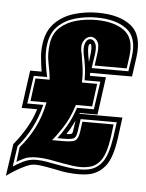

<svg xmlns="http://www.w3.org/2000/svg" viewBox="-73 -638 537 704"><g transform="rotate(5 195.5 -285.5)"><path d="M-25 27 -8 -91Q18 -123 37.5 -156.5Q57 -190 68 -226H11L30 -365H72V-366Q68 -391 65.5 -416.5Q63 -442 67 -469Q74 -517 103 -545.5Q132 -574 173.5 -586Q215 -598 258 -598Q339 -598 382 -563.5Q425 -529 414 -448L404 -376H250V-365H309L290 -226H225L223 -223H382L372 -147Q362 -73 337.5 -42.5Q313 -12 276 -5Q260 -2 240 -2Q195 -2 155 -12Q134 -16 114 -19.5Q94 -23 78 -23Q63 -23 43.5 -14Q24 -5 5.5 6.5Q-13 18 -25 27ZM-3 -9Q10 -18 32.5 -29.5Q55 -41 81 -41Q99 -41 119 -37.5Q139 -34 160 -30Q181 -26 202 -23Q223 -20 243 -20Q262 -20 275 -23Q305 -29 325 -55.5Q345 -82 355 -147L363 -204H230L223 -157Q220 -137 211.5 -132Q203 -127 174 -127H151Q165 -145 182.5 -174.5Q200 -204 213 -244H275L290 -347H232Q232 -377 228 -402Q224 -427 220 -444Q219 -452 218.5 -458.5Q218 -465 219 -472Q224 -499 241 -499Q251 -499 258 -487Q265 -476 262 -449L254 -394H389L397 -448Q407 -520 367 -550Q327 -580 255 -580Q216 -580 178.5 -569.5Q141 -559 115.5 -534.5Q90 -510 84 -469Q80 -443 82.5 -419Q85 -395 89 -372L94 -347H45L30 -244H89Q67 -154 8 -85ZM9 -27 16 -82Q48 -119 69 -161Q90 -203 100 -254H41L52 -338H104Q103 -354 100 -370Q97 -386 94 -402Q88 -432 93 -469Q98 -507 122.5 -529.5Q147 -552 182.5 -561.5Q218 -571 254 -571Q322 -571 359.5 -543Q397 -515 388 -448L382 -404H264L270 -449Q275 -482 264 -496Q253 -510 238 -507.5Q223 -505 214 -488Q205 -471 213 -441Q216 -423 220 -396.5Q224 -370 223 -338H279L268 -254H208Q192 -203 168 -167Q144 -131 132 -118H172Q206 -118 217 -124.5Q228 -131 232 -157L237 -195H352L346 -147Q337 -86 319 -61.5Q301 -37 274 -32Q249 -26 214.5 -31Q180 -36 145 -43Q110 -50 82 -50Q53 -50 35.5 -41.5Q18 -33 9 -27ZM242 -415Q248 -459 246.5 -470.5Q245 -482 242 -482Q241 -482 238.5 -480.5Q236 -479 235 -472Q234 -458 237.5 -438.5Q241 -419 242 -415ZM183 -145Q196 -145 200.5 -147Q205 -149 206 -157L212 -197L198 -170Q195 -163 190.5 -157Q186 -151 183 -145Z"/></g></svg>

Font: Alumni Sans Collegiate One SC
Style: Italic
Weight: 400
Italic angle: -8°
Designer: Robert E. Leuschke
Foundry: Robert E. Leuschke
Version: Version 1.100